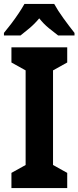

<svg xmlns="http://www.w3.org/2000/svg" viewBox="-31 -954 398 974"><path d="M310 0H27V-77L99 -117V-597L27 -637V-714H310V-637L238 -597V-117L310 -77ZM244 -934Q262 -901 291 -861Q320 -821 347 -787V-774H264Q244 -789 217 -811Q190 -833 168 -861Q145 -833 118 -810.5Q91 -788 73 -774H-11V-787Q5 -806 25.5 -833Q46 -860 64 -887Q82 -914 93 -934Z"/></svg>

Font: Noto Sans Malayalam Condensed
Style: Bold
Weight: 700
Width: 3
Designer: Jelle Bosma - Monotype Design Team
Foundry: Monotype Imaging Inc.
Version: Version 2.104; ttfautohint (v1.8.4.7-5d5b)